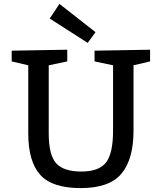

<svg xmlns="http://www.w3.org/2000/svg" viewBox="-20 -955 830 985"><path d="M665 -620V-285Q665 -138 603 -64Q541 10 394 10Q247 10 186 -58.5Q125 -127 125 -270V-620L40 -640V-695L325 -700V-640L230 -620V-270Q230 -160 268 -117.5Q306 -75 397 -75Q488 -75 524 -121.5Q560 -168 560 -285V-620L465 -640V-695L750 -700V-640ZM430 -735 235 -860 285 -935 470 -790Z"/></svg>

Font: Bitter
Style: Regular
Weight: 400
Designer: Sol Matas
Foundry: Sol Matas
Version: Version 1.001